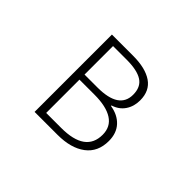

<svg xmlns="http://www.w3.org/2000/svg" viewBox="-140 -1004 1279 1279"><g transform="rotate(45 500.0 -364.5)"><path d="M285.2 0V-728.5H485.4Q600.6 -728.5 664.6 -685.1Q728.5 -641.6 728.5 -551.8Q728.5 -494.1 699.7 -451.7Q670.9 -409.2 617.2 -392.6V-387.7Q689.5 -376 731 -331.1Q772.5 -286.1 772.5 -212.9Q772.5 -109.4 699.7 -54.7Q627 0 501 0ZM344.7 -411.1H466.8Q668.9 -411.1 668.9 -544.9Q668.9 -617.2 620.6 -648.4Q572.3 -679.7 472.7 -679.7H344.7ZM344.7 -49.8H486.3Q713.9 -49.8 713.9 -212.9Q713.9 -288.1 655.3 -325.7Q596.7 -363.3 486.3 -363.3H344.7Z"/></g></svg>

Font: Gen Shin Gothic Monospace Light
Style: Regular
Weight: 300
Designer: [Source Han Sans]
Ryoko NISHIZUKA  (kana & ideographs); Paul D. Hunt (Latin, Greek & Cyrillic); Wenlong ZHANG  (bopomofo
Version: Version 1.002.20150607